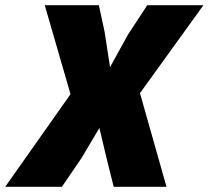

<svg xmlns="http://www.w3.org/2000/svg" viewBox="-63 -718 802 738"><path d="M208 -356 109 -698H317L339 -596L360 -460L429 -585L503 -698H719L475 -360L577 0H374L349 -100L319 -226L250 -110L175 0H-43Z"/></svg>

Font: Azeret Mono ExtraBold
Style: Italic
Weight: 800
Italic angle: -12°
Designer: Martin Vácha
Foundry: Displaay
Version: Version 1.000; Glyphs 3.0.3, build 3074